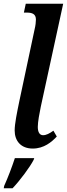

<svg xmlns="http://www.w3.org/2000/svg" viewBox="-25 -780 356 1021"><path d="M149 10C209 10 250 -25 277 -54L259 -85C238 -70 221 -61 204 -61C186 -61 176 -77 176 -105C176 -132 185 -179 192 -213L311 -760H112L102 -713H118C147 -713 166 -705 166 -676C166 -664 164 -644 159 -624L78 -243C65 -180 53 -122 53 -86C53 -31 86 10 149 10ZM-3 209 -5 221H42C81 180 134 109 154 70L157 61H54C39 107 17 165 -3 209Z"/></svg>

Font: Noto Serif Condensed SemiBold
Style: Italic
Weight: 600
Width: 3
Italic angle: -12°
Designer: Monotype Design Team
Foundry: Monotype Imaging Inc.
Version: Version 2.014